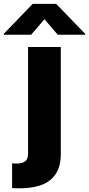

<svg xmlns="http://www.w3.org/2000/svg" viewBox="-94 -795 472 1019"><path d="M-29.8 71.7Q-24.1 72.4 -18.8 72.8Q-13.5 73.2 -8.5 73.2Q9.6 73.2 21.7 69.8Q33.7 66.4 41.2 59.8Q48.7 53.3 51.8 43.1Q55 33 55 19.2V-545.5H228.7V22.7Q228.7 73.5 212.9 108.1Q197.1 142.8 168 164.2Q138.8 185.7 97.7 195.1Q56.5 204.5 5.3 204.5Q-10.7 204.5 -29.8 203.5ZM-73.9 -610.8V-615.4L79.5 -774.5H204.2L358 -615.4V-610.8H212.4L142 -693.2L71.4 -610.8Z"/></svg>

Font: Inter P Extra Bold
Style: Regular
Weight: 800
Designer: Rasmus Andersson
Foundry: rsms
Version: Version 3.018;git-588b23468